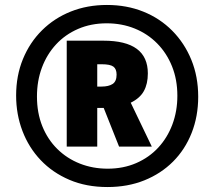

<svg xmlns="http://www.w3.org/2000/svg" viewBox="-20 -744 864 774"><path d="M249 -153V-580H397Q487 -580 531.5 -547Q576 -514 576 -448Q576 -406 560 -377Q544 -348 507 -330L592 -153H460L398 -309H372V-153ZM389 -395Q418 -395 434 -405.5Q450 -416 450 -443Q450 -466 437 -475.5Q424 -485 390 -485H372V-395ZM413 10Q328 10 260 -19Q192 -48 144 -98.5Q96 -149 70.5 -216Q45 -283 45 -359Q45 -439 72.5 -506Q100 -573 149.5 -622Q199 -671 265.5 -697.5Q332 -724 411 -724Q491 -724 558 -697Q625 -670 674.5 -620Q724 -570 751.5 -502.5Q779 -435 779 -354Q779 -275 752.5 -208Q726 -141 677.5 -92.5Q629 -44 562 -17Q495 10 413 10ZM414 -64Q477 -64 529 -86.5Q581 -109 618 -149Q655 -189 675 -242.5Q695 -296 695 -358Q695 -423 673.5 -476.5Q652 -530 613.5 -569Q575 -608 523 -629Q471 -650 410 -650Q347 -650 295 -627.5Q243 -605 206 -565Q169 -525 149 -471.5Q129 -418 129 -355Q129 -289 150.5 -235.5Q172 -182 211 -143.5Q250 -105 302 -84.5Q354 -64 414 -64Z"/></svg>

Font: Noto Sans Khmer ExtraCondensed Black
Style: Regular
Weight: 900
Width: 2
Designer: Danh Hong and the Monotype Design Team
Foundry: Monotype Imaging Inc.
Version: Version 2.004